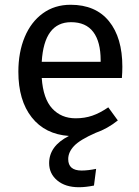

<svg xmlns="http://www.w3.org/2000/svg" viewBox="-20 -559 584 805"><path d="M491 -232H155Q161 -145 199 -104Q237 -63 297 -63Q335 -63 367 -74Q399 -85 434 -109L474 -54Q430 -19 381 -2Q315 27 290.5 53Q266 79 266 108Q266 156 322 156Q349 156 383 149L374 219Q339 226 311 226Q254 226 220 197.5Q186 169 186 125Q186 53 269 11Q169 4 113 -67Q57 -138 57 -258Q57 -340 83.5 -403.5Q110 -467 159.5 -503Q209 -539 276 -539Q381 -539 437 -470Q493 -401 493 -279Q493 -256 491 -232ZM402 -306Q402 -384 371 -425Q340 -466 278 -466Q165 -466 155 -300H402Z"/></svg>

Font: Fira GO
Style: Regular
Weight: 400
Designer: Carrois Corporate
Foundry: Carrois Corporate GbR
Version: Version 0.300